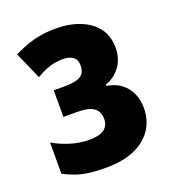

<svg xmlns="http://www.w3.org/2000/svg" viewBox="-110 -645 664 739"><g transform="rotate(-20 222.5 -275.0)"><path d="M199 -560Q256 -560 299.5 -542.5Q343 -525 367.5 -492.5Q392 -460 392 -412Q392 -368 369 -336Q346 -304 308 -291V-286Q343 -280 366.5 -262.5Q390 -245 402.5 -218Q415 -191 415 -157Q415 -108 390.5 -70.5Q366 -33 318.5 -11.5Q271 10 199 10Q164 10 134.5 6.5Q105 3 80 -5.5Q55 -14 30 -27V-155Q61 -137 99 -125Q137 -113 178 -113Q218 -113 237.5 -127.5Q257 -142 257 -170Q257 -198 237.5 -214Q218 -230 166 -230H112V-339H157Q203 -339 222.5 -351.5Q242 -364 242 -395Q242 -417 227.5 -428.5Q213 -440 184 -440Q157 -440 130.5 -431.5Q104 -423 76 -406L27 -517Q73 -540 113 -550Q153 -560 199 -560Z"/></g></svg>

Font: Noto Sans Display Condensed ExtraBold
Style: Regular
Weight: 800
Width: 3
Designer: Monotype Design Team
Foundry: Monotype Imaging Inc.
Version: Version 2.003